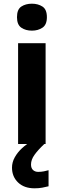

<svg xmlns="http://www.w3.org/2000/svg" viewBox="-20 -780 345 1040"><path d="M227 -546V0H78V-546ZM153 -760Q186 -760 210 -744.5Q234 -729 234 -687Q234 -646 210 -630Q186 -614 153 -614Q119 -614 95.5 -630Q72 -646 72 -687Q72 -729 95.5 -744.5Q119 -760 153 -760ZM148 111Q148 131 159 141Q170 151 187 151Q203 151 218 148Q233 145 243 142V229Q227 233 209 236.5Q191 240 167 240Q111 240 78 208.5Q45 177 45 128Q45 99 60 72Q75 45 99.5 22.5Q124 0 155 -17L220 0Q186 32 167 58.5Q148 85 148 111Z"/></svg>

Font: Noto Sans Adlam Unjoined
Style: Regular
Weight: 400
Designer: Mark Jamra, Neil Patel
Foundry: JamraPatel LLC
Version: Version 3.001